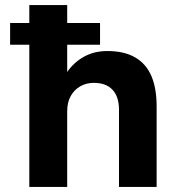

<svg xmlns="http://www.w3.org/2000/svg" viewBox="-20 -740 712 760"><path d="M20 -563V-649H376V-563ZM96 0V-720H246V-455Q271 -492 311.5 -515Q352 -538 405 -538Q472 -538 515.5 -512.5Q559 -487 579.5 -438.5Q600 -390 600 -319V0H451V-306Q451 -357 425.5 -384.5Q400 -412 351 -412Q322 -412 298 -398.5Q274 -385 260 -360Q246 -335 246 -300V0Z"/></svg>

Font: DM Sans 9pt Black
Style: Regular
Weight: 900
Version: Version 4.004;gftools[0.9.30]